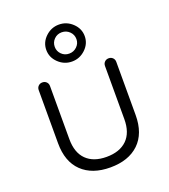

<svg xmlns="http://www.w3.org/2000/svg" viewBox="-138 -851 845 958"><g transform="rotate(-20 284.5 -372.0)"><path d="M491 -478V-196Q491 -98 436 -45.5Q381 7 284 7Q188 7 133.5 -45.5Q79 -98 79 -196V-478Q79 -491 87.5 -499.5Q96 -508 109 -508Q122 -508 130.5 -499.5Q139 -491 139 -478V-196Q139 -124 177 -86.5Q215 -49 284 -49Q354 -49 392.5 -86.5Q431 -124 431 -196V-478Q431 -491 439.5 -499.5Q448 -508 461 -508Q474 -508 482.5 -499.5Q491 -491 491 -478ZM183 -653Q183 -693 213.5 -722Q244 -751 285 -751Q326 -751 356.5 -722Q387 -693 387 -653Q387 -613 356.5 -584Q326 -555 285 -555Q244 -555 213.5 -584Q183 -613 183 -653ZM343 -653Q343 -677 326 -693.5Q309 -710 285 -710Q261 -710 244.5 -693.5Q228 -677 228 -653Q228 -630 244.5 -613.5Q261 -597 285 -597Q309 -597 326 -613.5Q343 -630 343 -653Z"/></g></svg>

Font: Quicksand
Style: Regular
Weight: 400
Designer: Andrew Paglinawan
Foundry: Andrew Paglinawan
Version: Version 3.000